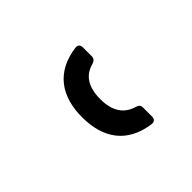

<svg xmlns="http://www.w3.org/2000/svg" viewBox="4 -1010 576 576"><g transform="rotate(45 292.5 -722.0)"><path d="M308 -647C397 -647 458 -689 470 -781C471 -791 465 -797 455 -797H417C407 -797 403 -793 400 -784C389 -744 358 -724 308 -724C256 -724 226 -744 216 -784C213 -792 208 -797 199 -797H161C151 -797 145 -791 146 -781C158 -689 219 -647 308 -647Z"/></g></svg>

Font: OpenDyslexic3
Style: Regular
Weight: 400
Designer: Abelardo Gonzalez
Version: Version 3.001;PS 003.001;hotconv 1.0.88;makeotf.lib2.5.64775